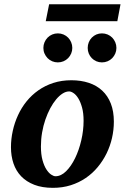

<svg xmlns="http://www.w3.org/2000/svg" viewBox="-20 -882 594 914"><path d="M377.9 -307.1Q377.9 -343.8 370.6 -370.1Q363.3 -396.5 352.8 -413.6Q342.3 -430.7 330.3 -438.7Q318.4 -446.8 309.1 -446.8Q293.9 -446.8 278.1 -436.8Q262.2 -426.8 247.3 -408.9Q232.4 -391.1 219.2 -366.5Q206.1 -341.8 196 -312.7Q186 -283.7 180.4 -251.2Q174.8 -218.8 174.8 -185.1Q174.8 -146.5 182.4 -119.4Q189.9 -92.3 200.9 -75.4Q211.9 -58.6 223.6 -50.8Q235.4 -43 244.1 -43Q270.5 -43 294.7 -66.9Q318.8 -90.8 337.4 -128.9Q356 -167 366.9 -213.9Q377.9 -260.7 377.9 -307.1ZM522 -303.2Q522 -263.7 513.2 -225.1Q504.4 -186.5 487.3 -151.6Q470.2 -116.7 445.3 -86.7Q420.4 -56.6 388.2 -34.7Q356 -12.7 316.7 -0.2Q277.3 12.2 231.9 12.2Q180.7 12.2 143.1 -2.4Q105.5 -17.1 80.8 -42.7Q56.2 -68.4 44.2 -103.8Q32.2 -139.2 32.2 -181.2Q32.2 -220.2 40.8 -259Q49.3 -297.9 65.7 -333.5Q82 -369.1 106.4 -399.4Q130.9 -429.7 162.8 -452.1Q194.8 -474.6 234.1 -487.3Q273.4 -500 319.8 -500Q365.7 -500 403.1 -487.5Q440.4 -475.1 466.8 -450.4Q493.2 -425.8 507.6 -388.9Q522 -352.1 522 -303.2ZM324.2 -653.8Q324.2 -639.6 318.8 -627.2Q313.5 -614.7 304.2 -605.2Q294.9 -595.7 282.2 -590.3Q269.5 -585 255.4 -585Q241.2 -585 228.5 -590.3Q215.8 -595.7 206.5 -605.2Q197.3 -614.7 191.9 -627.2Q186.5 -639.6 186.5 -653.8Q186.5 -668 191.9 -680.7Q197.3 -693.4 206.5 -702.9Q215.8 -712.4 228.5 -717.8Q241.2 -723.1 255.4 -723.1Q269.5 -723.1 282.2 -717.8Q294.9 -712.4 304.2 -702.9Q313.5 -693.4 318.8 -680.7Q324.2 -668 324.2 -653.8ZM534.2 -653.8Q534.2 -639.6 528.8 -627.2Q523.4 -614.7 514.2 -605.2Q504.9 -595.7 492.2 -590.3Q479.5 -585 465.3 -585Q451.2 -585 438.7 -590.3Q426.3 -595.7 417 -605.2Q407.7 -614.7 402.6 -627.2Q397.5 -639.6 397.5 -653.8Q397.5 -668 402.6 -680.7Q407.7 -693.4 417 -702.9Q426.3 -712.4 438.7 -717.8Q451.2 -723.1 465.3 -723.1Q479.5 -723.1 492.2 -717.8Q504.9 -712.4 514.2 -702.9Q523.4 -693.4 528.8 -680.7Q534.2 -668 534.2 -653.8ZM538.6 -781.2H197.8L213.9 -861.8H553.7Z"/></svg>

Font: Charis SIL Eur
Style: Bold Italic
Weight: 700
Italic angle: -11°
Foundry: SIL International
Version: Version 5.000